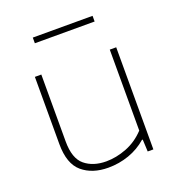

<svg xmlns="http://www.w3.org/2000/svg" viewBox="-133 -836 883 954"><g transform="rotate(-20 308.5 -359.0)"><path d="M279 9Q194.5 9 141.8 -35.5Q89 -80 89 -185V-540H123V-186Q123 -96 166.8 -60Q210.5 -24 280 -24Q332.5 -24 387.5 -45.2Q442.5 -66.5 485 -112V-540H519V0H489L486 -64H482Q441 -28 388.5 -9.5Q336 9 279 9ZM146 -697V-727H462V-697Z"/></g></svg>

Font: Encode Sans Expanded Thin
Style: Regular
Weight: 100
Width: 7
Designer: Multiple Designers
Foundry: Impallari Type
Version: Version 3.000; ttfautohint (v1.8.3) -l 8 -r 50 -G 200 -x 14 